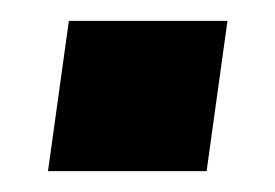

<svg xmlns="http://www.w3.org/2000/svg" viewBox="-20 -164 264 184"><path d="M26 0 46 -144H198L178 0Z"/></svg>

Font: Host Grotesk Light SemiBold
Style: Italic
Weight: 600
Italic angle: -8°
Version: Version 1.003